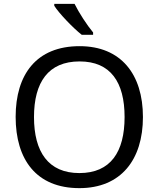

<svg xmlns="http://www.w3.org/2000/svg" viewBox="-20 -964 821 994"><path d="M366 -944H261V-934C284 -897 357 -820 403 -784H462V-796C431 -833 388 -899 366 -944ZM720 -358C720 -580 606 -725 392 -725C168 -725 61 -578 61 -359C61 -138 168 10 391 10C606 10 720 -137 720 -358ZM156 -358C156 -538 230 -646 392 -646C553 -646 625 -538 625 -358C625 -178 553 -68 391 -68C230 -68 156 -178 156 -358Z"/></svg>

Font: Noto Sans Newa
Style: Regular
Weight: 400
Designer: Monotype Design Team
Foundry: Monotype Imaging Inc.
Version: Version 2.007